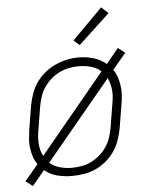

<svg xmlns="http://www.w3.org/2000/svg" viewBox="-56 -811 711 897"><g transform="rotate(-5 300.0 -363.0)"><path d="M62 39 29 14 92 -61Q80 -78 73.5 -97.5Q67 -117 64 -138.5Q61 -160 63 -182Q65 -204 68 -226L86 -336Q91 -363 100.5 -390.5Q110 -418 126.5 -442Q143 -466 166.5 -485.5Q190 -505 216.5 -517Q243 -529 270.5 -535Q298 -541 327 -541Q362 -541 396 -531Q430 -521 456 -499L513 -569L546 -544L483 -469Q495 -452 501.5 -432.5Q508 -413 511 -391.5Q514 -370 512.5 -348Q511 -326 507 -304L489 -194Q484 -167 474.5 -139.5Q465 -112 448.5 -88Q432 -64 409 -44.5Q386 -25 359 -13Q332 -1 304 3.5Q276 8 248 8Q213 8 179 -0.5Q145 -9 120 -31ZM122 -97 428 -467Q408 -485 380.5 -492.5Q353 -500 323 -500Q300 -500 277.5 -495.5Q255 -491 233 -480.5Q211 -470 192.5 -453.5Q174 -437 160.5 -417Q147 -397 139.5 -374.5Q132 -352 128 -329L110 -219Q107 -203 106 -187Q105 -171 106 -155.5Q107 -140 111 -125Q115 -110 122 -97ZM249 -30Q249 -30 249 -30Q249 -30 249 -30Q273 -30 296 -34Q319 -38 341 -48.5Q363 -59 382 -75.5Q401 -92 414.5 -112.5Q428 -133 435.5 -155.5Q443 -178 447 -201L465 -311Q468 -327 469.5 -343Q471 -359 469.5 -374.5Q468 -390 464 -405Q460 -420 454 -433L147 -63Q166 -46 193.5 -38Q221 -30 249 -30ZM337 -598 310 -622 452 -765 484 -735Z"/></g></svg>

Font: Iosevka Curly XLtEx
Style: Italic
Weight: 200
Width: 7
Italic angle: -9°
Monospace: yes
Designer: Belleve Invis
Foundry: Belleve Invis
Version: Version 11.1.0; ttfautohint (v1.8.3)